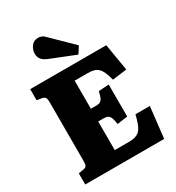

<svg xmlns="http://www.w3.org/2000/svg" viewBox="-223 -1094 1121 1226"><g transform="rotate(-30 338.0 -481.0)"><path d="M41 0V-82L76 -88Q95 -91 101 -100.5Q107 -110 107 -140V-569Q107 -595 100 -604Q93 -613 73 -616L41 -621V-703H602L635 -505L529 -491Q520 -526 510.5 -548Q501 -570 488 -583.5Q475 -597 456 -602.5Q437 -608 407 -608H314V-401H355Q373 -401 383.5 -407Q394 -413 401 -428.5Q408 -444 414 -473L490 -478V-242L413 -231Q409 -262 402.5 -278.5Q396 -295 384.5 -301Q373 -307 353 -307H314V-96H418Q449 -96 469 -103Q489 -110 502 -125Q515 -140 524.5 -165.5Q534 -191 543 -228H649L623 0ZM418 -740 238 -812Q205 -825 192 -842.5Q179 -860 179 -883Q179 -913 197 -937.5Q215 -962 249 -962Q261 -962 273.5 -957Q286 -952 301 -936L450 -790Z"/></g></svg>

Font: Literata 18pt ExtraBold
Style: Regular
Weight: 800
Designer: Latin by Veronika Burian and Jose Scaglione. Greek by Irene Vlachou. Cyrillic by Vera Evstafieva.
Foundry: TypeTogether
Version: Version 3.103;gftools[0.9.29]